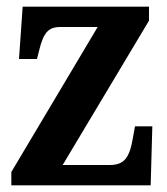

<svg xmlns="http://www.w3.org/2000/svg" viewBox="-20 -556 501 576"><path d="M14 0H432L437 -177H385L379 -144C369 -83 353 -61 309 -61H168L427 -494V-536H48L37 -379H91L97 -403C110 -457 124 -475 161 -475H273L14 -40Z"/></svg>

Font: Noto Serif Bengali Condensed
Style: Bold
Weight: 700
Width: 3
Designer: Juan Bruce, Universal Thirst, Indian Type Foundry and the Monotype Design Team.
Foundry: Monotype Imaging Inc.
Version: Version 2.003